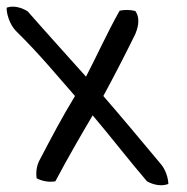

<svg xmlns="http://www.w3.org/2000/svg" viewBox="-76 -531 562 576"><path d="M429 21C407 29 383 23 365 13C315 -45 253 -125 202 -185C169 -129 131 -64 90 13C71 16 52 13 34 4C31 -14 34 -36 44 -53C78 -118 110 -179 149 -243C91 -309 45 -366 -28 -438C-47 -457 -57 -491 -56 -508C-34 -516 -9 -507 7 -497C63 -433 125 -365 182 -301C211 -356 245 -432 283 -499C298 -502 314 -502 330 -498C342 -481 342 -458 330 -429C301 -370 264 -298 234 -243C275 -196 349 -108 403 -43C422 -23 429 6 429 21Z"/></svg>

Font: Snowfall
Style: RevObl
Weight: 400
Designer: Jasper
Foundry: Cannot Into Space Fonts
Version: Version 0.9